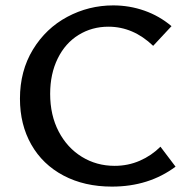

<svg xmlns="http://www.w3.org/2000/svg" viewBox="-20 -685 701 712"><path d="M54 -319Q54 -422 102 -501Q150 -580 229.5 -622.5Q309 -665 400 -665Q460 -665 515.5 -645.5Q571 -626 616 -588L548 -515Q474 -586 382 -586Q321 -586 271.5 -555.5Q222 -525 194 -468Q166 -411 166 -337Q166 -258 197.5 -197.5Q229 -137 283.5 -103.5Q338 -70 405 -70Q455 -70 498.5 -89Q542 -108 575 -141L631 -67Q532 7 395 7Q293 7 215.5 -34Q138 -75 96 -149Q54 -223 54 -319Z"/></svg>

Font: Ysabeau Semibold
Style: Regular
Weight: 600
Designer: Christian Thalmann (Catharsis Fonts)
Version: Version 0.003